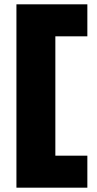

<svg xmlns="http://www.w3.org/2000/svg" viewBox="-20 -780 448 888"><path d="M56 -760H384V-612H236V-60H384V88H56Z"/></svg>

Font: Kufam Black
Style: Regular
Weight: 900
Designer: Wael Morcos, Artur Schmal
Foundry: Original Type
Version: Version 1.301; ttfautohint (v1.8.3)